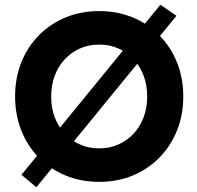

<svg xmlns="http://www.w3.org/2000/svg" viewBox="-20 -761 835 814"><path d="M134 33 71 -20 660 -741 728 -694ZM44 -352Q44 -431 70.5 -497Q97 -563 145 -611.5Q193 -660 258 -687Q323 -714 401 -714Q478 -714 543 -687Q608 -660 656 -611Q704 -562 730.5 -496Q757 -430 757 -352Q757 -274 730.5 -208Q704 -142 656 -93Q608 -44 543 -17Q478 10 401 10Q323 10 258 -17Q193 -44 145 -92.5Q97 -141 70.5 -207.5Q44 -274 44 -352ZM604 -352Q604 -400 589 -440Q574 -480 546.5 -509.5Q519 -539 482 -555.5Q445 -572 401 -572Q356 -572 319 -555.5Q282 -539 254.5 -509.5Q227 -480 212 -440Q197 -400 197 -352Q197 -304 212 -264Q227 -224 254.5 -194.5Q282 -165 319 -148.5Q356 -132 401 -132Q445 -132 482 -148.5Q519 -165 546.5 -194.5Q574 -224 589 -264Q604 -304 604 -352Z"/></svg>

Font: Our Lexend SemiBold
Style: Regular
Weight: 600
Designer: Bonnie Shaver-Troup, Thomas Jockin
Foundry: Lexend
Version: Version 1.007